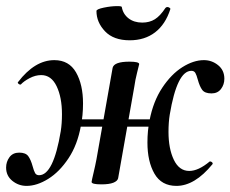

<svg xmlns="http://www.w3.org/2000/svg" viewBox="-29 -596 755 629"><path d="M-9 -47Q-9 -66 2 -81Q13 -96 34 -96Q55 -96 63.5 -84.5Q72 -73 78 -51Q82 -36 86 -29Q90 -22 99 -22Q146 -22 170 -166Q174 -191 174 -222Q174 -277 156.5 -313.5Q139 -350 106 -350Q87 -350 68 -340Q49 -330 39 -319H37Q34 -319 31 -322Q28 -325 30 -327Q85 -399 149 -399Q197 -399 220 -359Q243 -319 243 -257Q243 -218 236 -184Q225 -122 195.5 -77.5Q166 -33 129 -10Q92 13 58 13Q32 13 11.5 -3.5Q-9 -20 -9 -47ZM271 0Q272 -7 277.5 -30Q283 -53 287 -74L340 -374Q345 -394 395 -394Q427 -394 427 -386Q426 -381 420 -357.5Q414 -334 411 -312L358 -12Q356 -3 342.5 2.5Q329 8 303 8Q271 8 271 0ZM196 -205H509L505 -181H193ZM454 -129Q454 -168 461 -202Q473 -264 502.5 -308.5Q532 -353 568.5 -376Q605 -399 639 -399Q665 -399 685.5 -382.5Q706 -366 706 -338Q706 -319 695 -304.5Q684 -290 664 -290Q642 -290 633.5 -301.5Q625 -313 619 -335Q615 -350 611 -357Q607 -364 598 -364Q551 -364 527 -220Q523 -195 523 -164Q523 -109 540.5 -72.5Q558 -36 591 -36Q621 -36 658 -67H660Q663 -67 666 -64Q669 -61 667 -58Q609 13 549 13Q500 13 477 -27Q454 -67 454 -129ZM287 -560Q287 -566 311 -571Q335 -576 355 -576Q370 -576 370 -573Q374 -550 392 -536Q410 -522 437 -522Q461 -522 478.5 -533Q496 -544 513 -570Q516 -573 519 -573Q523 -573 526.5 -570.5Q530 -568 529 -566Q513 -516 479 -490Q445 -464 396 -464Q343 -464 315 -493.5Q287 -523 287 -560Z"/></svg>

Font: Cormorant Garamond
Style: Bold Italic
Weight: 700
Italic angle: -10°
Designer: Christian Thalmann (Catharsis Fonts)
Foundry: Catharsis Fonts
Version: Version 4.000